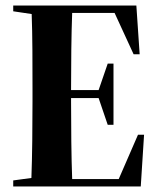

<svg xmlns="http://www.w3.org/2000/svg" viewBox="-20 -677 572 697"><path d="M28 -636 95 -626C98 -549 98 -443 98 -354V-310C98 -219 97 -110 94 -31L28 -22V0H491L503 -188H481L411 -27H242C239 -106 238 -217 238 -310V-321H338L371 -224H392V-446H371L338 -350H238V-354C238 -444 239 -552 242 -630H396L465 -480H487L475 -657H28Z"/></svg>

Font: Source Serif 4 Display
Style: Bold
Weight: 700
Designer: Frank Grießhammer
Foundry: Adobe Systems Incorporated
Version: Version 4.004;hotconv 1.0.117;makeotfexe 2.5.65602